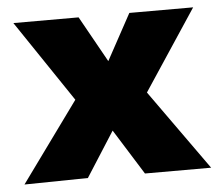

<svg xmlns="http://www.w3.org/2000/svg" viewBox="-43 -557 700 607"><g transform="rotate(-5 307.0 -254.0)"><path d="M11 1.5 194.5 -251.5 20.5 -510H227.5L309 -364L388.5 -510H591L422 -254.5L603.5 0H393.5L303.5 -144L212.5 -1.5Z"/></g></svg>

Font: Geologica
Style: Bold
Weight: 700
Designer: Sindre Bremnes, Frode Helland
Foundry: Monokrom Skriftforlag AS
Version: Version 1.010; ttfautohint (v1.8.4.7-5d5b);gftools[0.9.28]